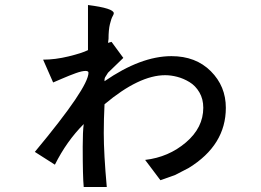

<svg xmlns="http://www.w3.org/2000/svg" viewBox="-20 -599 1040 766"><path d="M664 -375Q761 -375 821 -315Q881 -255 881 -169Q881 -20 733 71L679 99L620 120L559 39Q653 28 722 -31Q791 -90 791 -169Q791 -204 775.5 -230.5Q760 -257 736 -271.5Q712 -286 687 -292.5Q662 -299 639 -299Q535 -299 397 -183Q394 -124 394 -68Q394 15 406 147H314Q310 107 310 -14Q310 -74 314 -104Q246 -36 199 58L119 7Q333 -250 333 -309Q333 -316 321 -316Q307 -316 282 -307Q257 -298 227 -285Q197 -272 192 -270L152 -361Q200 -361 253.5 -374Q307 -387 331 -399V-579Q434 -566 434 -546Q434 -542 429 -533.5Q424 -525 418.5 -502.5Q413 -480 413 -444L411 -428L425 -432L472 -368L411 -309L399 -290Q397 -285 397 -281V-275Q542 -375 664 -375Z"/></svg>

Font: cwTeXHei
Style: Medium
Weight: 500
Version: Version 1.17